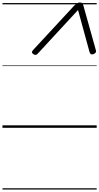

<svg xmlns="http://www.w3.org/2000/svg" viewBox="-20 -1035 803 1555"><path d="M250 -632 576 -984Q592 -1000 602.5 -1007.5Q613 -1015 627 -1015Q641 -1015 647 -1007.5Q653 -1000 657 -984L756 -630Q760 -619 756 -611Q752 -603 738 -597Q724 -592 716.5 -596.5Q709 -601 705 -614L612 -954L287 -602Q277 -591 268 -590.5Q259 -590 248 -598Q238 -606 239 -614Q240 -622 250 -632ZM0 490H763V500H0ZM0 -20H763V0H0ZM0 -505H763V-500H0ZM0 -1010H763V-1000H0Z"/></svg>

Font: Playwrite AU VIC Guides
Style: Regular
Weight: 400
Designer: Veronika Burian, José Scaglione
Foundry: TypeTogether
Version: Version 1.003